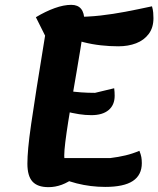

<svg xmlns="http://www.w3.org/2000/svg" viewBox="-20 -746 653 792"><path d="M180 26Q135 26 114 3Q93 -20 93 -71Q93 -98 96.5 -136.5Q100 -175 108.5 -234Q117 -293 131 -382Q145 -471 166 -599L128 -675Q168 -699 205.5 -712.5Q243 -726 274 -726Q328 -726 328 -660Q328 -650 323.5 -619.5Q319 -589 312 -545.5Q305 -502 296 -450Q287 -398 278 -345Q269 -292 261.5 -244.5Q254 -197 249.5 -160.5Q245 -124 245 -105Q245 -74 255.5 -52.5Q266 -31 288 -14Q236 26 180 26ZM414 25Q354 25 296.5 10.5Q239 -4 192 -32L215 -94H435Q468 -98 497.5 -105Q527 -112 555 -124Q561 -109 563 -98Q565 -87 565 -73Q565 -24 528 0.5Q491 25 414 25ZM357 -271Q332 -271 306 -275Q280 -279 244 -288L260 -371Q287 -367 314.5 -365Q342 -363 372 -363L451 -382Q452 -375 452.5 -366.5Q453 -358 453 -351Q453 -313 428 -292Q403 -271 357 -271ZM468 -555Q433 -555 396.5 -559Q360 -563 324.5 -572Q289 -581 256 -593L276 -676Q343 -676 395 -682Q447 -688 497 -697.5Q547 -707 607 -720Q611 -706 612 -694Q613 -682 613 -671Q613 -632 593.5 -606Q574 -580 541.5 -567.5Q509 -555 468 -555Z"/></svg>

Font: Lemonada Medium
Style: Regular
Weight: 500
Designer: Mohamed Gaber (Arabic), Eduardo Tunni (Latin)
Foundry: Kief Type Foundry
Version: Version 4.004; ttfautohint (v1.8.2)